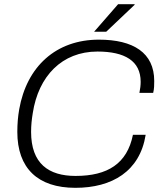

<svg xmlns="http://www.w3.org/2000/svg" viewBox="-20 -888 775 920"><path d="M431 -736H489L625 -865V-868H546ZM341 12C517 12 650 -67 678 -242H617C589 -104 496 -45 342 -45C213 -45 129 -104 129 -256C129 -287 132 -316 137 -346C164 -523 277 -641 447 -641C578 -641 654 -596 654 -496C654 -480 652 -462 648 -443H714C719 -463 719 -482 719 -500C719 -635 619 -698 454 -698C248 -698 108 -569 72 -364C66 -330 63 -294 63 -256C63 -82 161 12 341 12Z"/></svg>

Font: Archivo ExtraLight
Style: Italic
Weight: 200
Italic angle: -10°
Designer: Hector Gatti
Foundry: Omnibus-Type
Version: Version 2.001